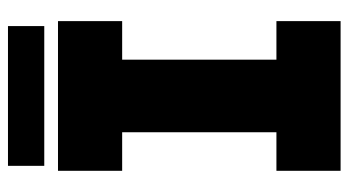

<svg xmlns="http://www.w3.org/2000/svg" viewBox="-220 -671 891 491"><g transform="rotate(-90 225.5 -425.5)"><path d="M34.2 -722.7H417V-558.6H318.4V-164.1H417V0H34.2V-164.1H132.8V-558.6H34.2ZM46.9 -757.8V-850.6H404.3V-757.8Z"/></g></svg>

Font: Giphurs Black
Style: Regular
Weight: 900
Version: Version 0.920; ttfautohint (v1.8.4.7-5d5b)